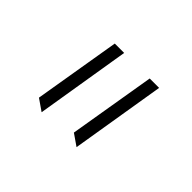

<svg xmlns="http://www.w3.org/2000/svg" viewBox="-67 -851 501 501"><g transform="rotate(45 183.0 -601.0)"><path d="M242.2 -470.7 285.2 -732.4H250.5L210.4 -492.7ZM113.3 -470.7 156.2 -732.4H121.6L81.5 -492.7Z"/></g></svg>

Font: Pinar-VF-FD
Style: Regular
Weight: 300
Designer: Amin Abedi
Version: Version 3.0